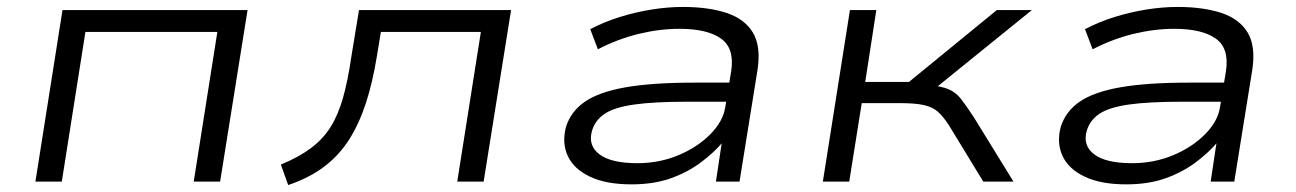

<svg xmlns="http://www.w3.org/2000/svg" viewBox="-20 -523 3733 553"><path d="M82 0 160 -494H693L614 0H538L606 -431H226L158 0Z M810 10 789 -49Q840 -70 875 -96Q910 -122 932 -157Q954 -192 968 -241.5Q982 -291 992 -360L1014 -494H1452L1373 0H1297L1365 -431H1077L1065 -358Q1053 -285 1034 -226.5Q1015 -168 986.5 -122.5Q958 -77 915 -44Q872 -11 810 10Z M1799 8Q1726 8 1679.5 -14Q1633 -36 1615.5 -73.5Q1598 -111 1610 -157Q1624 -202 1664.5 -230Q1705 -258 1781.5 -271.5Q1858 -285 1979 -285H2099L2090 -230H1958Q1864 -230 1807 -222Q1750 -214 1722 -195.5Q1694 -177 1685 -146Q1673 -104 1706.5 -78.5Q1740 -53 1816 -53Q1879 -53 1934 -76Q1989 -99 2026 -136.5Q2063 -174 2069 -215L2086 -318Q2096 -384 2056.5 -412Q2017 -440 1937 -440Q1880 -440 1820 -425.5Q1760 -411 1702 -381L1680 -439Q1720 -460 1765 -474Q1810 -488 1856.5 -495.5Q1903 -503 1947 -503Q2020 -503 2072 -486Q2124 -469 2148 -430Q2172 -391 2162 -323L2110 0H2042L2059 -113L2062 -114Q2037 -84 1999 -55.5Q1961 -27 1912 -9.5Q1863 8 1799 8Z M2350 0 2428 -494H2504L2472 -287H2598L2851 -494H2952L2658 -256L2649 -279Q2691 -275 2712 -266Q2733 -257 2747.5 -238.5Q2762 -220 2785 -185L2899 0H2812L2712 -164Q2696 -188 2681.5 -201Q2667 -214 2642.5 -220Q2618 -226 2571 -226H2462L2426 0Z M3224 8Q3151 8 3104.5 -14Q3058 -36 3040.5 -73.5Q3023 -111 3035 -157Q3049 -202 3089.5 -230Q3130 -258 3206.5 -271.5Q3283 -285 3404 -285H3524L3515 -230H3383Q3289 -230 3232 -222Q3175 -214 3147 -195.5Q3119 -177 3110 -146Q3098 -104 3131.5 -78.5Q3165 -53 3241 -53Q3304 -53 3359 -76Q3414 -99 3451 -136.5Q3488 -174 3494 -215L3511 -318Q3521 -384 3481.5 -412Q3442 -440 3362 -440Q3305 -440 3245 -425.5Q3185 -411 3127 -381L3105 -439Q3145 -460 3190 -474Q3235 -488 3281.5 -495.5Q3328 -503 3372 -503Q3445 -503 3497 -486Q3549 -469 3573 -430Q3597 -391 3587 -323L3535 0H3467L3484 -113L3487 -114Q3462 -84 3424 -55.5Q3386 -27 3337 -9.5Q3288 8 3224 8Z"/></svg>

Font: Nunito Sans 7pt Expanded Light
Style: Italic
Weight: 300
Width: 7
Italic angle: -9°
Designer: Vernon Adams
Foundry: Vernon Adams
Version: Version 3.101;gftools[0.9.27]